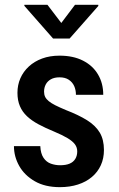

<svg xmlns="http://www.w3.org/2000/svg" viewBox="-20 -770 495 800"><path d="M301.8 -139.2Q301.8 -155.8 292.2 -168.7Q282.7 -181.6 261.7 -194.3Q240.7 -207 205.6 -221.7Q168.9 -236.8 140.6 -252Q112.3 -267.1 92.8 -285.4Q73.2 -303.7 63 -327.6Q52.7 -351.6 52.7 -383.3Q52.7 -416 64.9 -443.8Q77.1 -471.7 100.1 -492.9Q123 -514.2 155.3 -526.1Q187.5 -538.1 228 -538.1Q285.2 -538.1 325.9 -517.3Q366.7 -496.6 388.4 -459.7Q410.2 -422.9 410.2 -375H296.4Q296.4 -395 289.1 -411.4Q281.7 -427.7 266.6 -437.7Q251.5 -447.8 228 -447.8Q206.5 -447.8 192.1 -439.7Q177.7 -431.6 170.7 -418.2Q163.6 -404.8 163.6 -388.2Q163.6 -376 168 -366.7Q172.4 -357.4 182.6 -348.9Q192.9 -340.3 210.2 -331.5Q227.5 -322.8 254.4 -311.5Q307.6 -291 342.8 -269Q377.9 -247.1 395.5 -217.8Q413.1 -188.5 413.1 -145Q413.1 -109.9 400.1 -81.5Q387.2 -53.2 363 -32.7Q338.9 -12.2 304.9 -1.2Q271 9.8 229.5 9.8Q167.5 9.8 124.8 -14.9Q82 -39.6 60.1 -78.6Q38.1 -117.7 38.1 -161.1H147.9Q149.4 -129.9 161.4 -112.3Q173.3 -94.7 191.9 -88.1Q210.4 -81.5 230.5 -81.5Q254.4 -81.5 270 -88.1Q285.6 -94.7 293.7 -107.9Q301.8 -121.1 301.8 -139.2ZM177.7 -750 235.4 -674.3 292.5 -750H389.6V-745.1L270 -609.4H201.2L81.5 -745.6V-750Z"/></svg>

Font: Roboto Condensed Medium
Style: Regular
Weight: 500
Designer: Christian Robertson
Foundry: Google
Version: Version 3.0